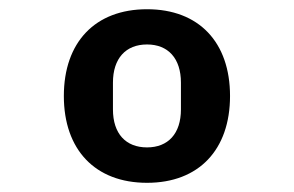

<svg xmlns="http://www.w3.org/2000/svg" viewBox="-20 -730 640 418"><path d="M300.1 -332C413 -332 480.8 -404.1 480.8 -521C480.8 -638.1 413 -709.9 300.1 -709.9C187.1 -709.9 119 -638.1 119 -521C119 -404.1 187.1 -332 300.1 -332ZM225.9 -491.8V-550.1C225.9 -603 253.9 -633.2 300.1 -633.2C345.9 -633.2 373.9 -603 373.9 -550.1V-491.8C373.9 -438.9 345.9 -409.1 300.1 -409.1C253.9 -409.1 225.9 -438.9 225.9 -491.8Z"/></svg>

Font: Margiela Mono Bold
Style: Regular
Weight: 700
Designer: Mike Abbink, Paul van der Laan, Pieter van Rosmalen
Foundry: Bold Monday
Version: Version 2.003 2021